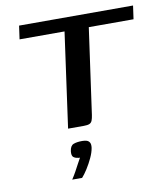

<svg xmlns="http://www.w3.org/2000/svg" viewBox="-77 -525 697 803"><g transform="rotate(-10 271.0 -123.5)"><path d="M58 -460H542L534 -403H344L293 -39Q291 -25 287.5 -16Q284 -7 276 -3.5Q268 0 252 0H185L241 -403H50ZM165 213Q176 196 184 181.5Q192 167 199 153.5Q206 140 213 128Q210 128 207.5 128Q205 128 203 127Q193 126 185.5 120Q178 114 180 95Q183 72 197 66.5Q211 61 234 61Q245 61 253 63.5Q261 66 265.5 73.5Q270 81 268 96Q265 115 254.5 137.5Q244 160 231 180.5Q218 201 207 213Z"/></g></svg>

Font: Genos Medium
Style: Italic
Weight: 500
Italic angle: -8°
Designer: Robert E. Leuschke
Foundry: Robert E. Leuschke
Version: Version 1.010